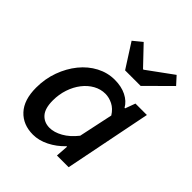

<svg xmlns="http://www.w3.org/2000/svg" viewBox="-211 -882 1022 1022"><g transform="rotate(45 300.0 -371.0)"><path d="M208 12Q133 12 88 -36.5Q43 -85 43 -177Q43 -244 64.5 -303Q86 -362 122.5 -407Q159 -452 207.5 -477.5Q256 -503 310 -503Q360 -503 397 -484.5Q434 -466 452 -434H456L477 -491H563L465 0H377L382 -71H378Q342 -33 297 -10.5Q252 12 208 12ZM245 -76Q279 -76 317.5 -97.5Q356 -119 390 -162L431 -355Q411 -387 383 -401Q355 -415 327 -415Q292 -415 260.5 -397.5Q229 -380 205 -349Q181 -318 167.5 -277.5Q154 -237 154 -192Q154 -132 179 -104Q204 -76 245 -76ZM313 -577 226 -713 276 -754 376 -649H380L524 -754L564 -710L430 -577Z"/></g></svg>

Font: Source Code Pro ExtraLight SemiBold
Style: Italic
Weight: 600
Italic angle: -11°
Monospace: yes
Version: Version 1.016;hotconv 1.0.116;makeotfexe 2.5.65601